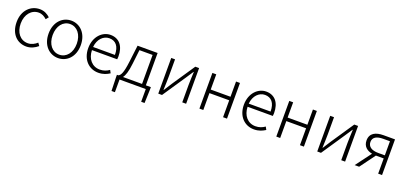

<svg xmlns="http://www.w3.org/2000/svg" viewBox="21 -1529 5681 2701"><g transform="rotate(20 2861.5 -178.5)"><path d="M299 13C366 13 425 -16 471 -56L442 -97C406 -64 358 -38 304 -38C192 -38 117 -130 117 -266C117 -403 198 -496 305 -496C354 -496 393 -473 426 -442L459 -482C423 -515 374 -547 303 -547C171 -547 56 -444 56 -266C56 -89 161 13 299 13Z M775 13C904 13 1016 -89 1016 -266C1016 -444 904 -547 775 -547C646 -547 534 -444 534 -266C534 -89 646 13 775 13ZM775 -38C670 -38 595 -130 595 -266C595 -403 670 -496 775 -496C880 -496 956 -403 956 -266C956 -130 880 -38 775 -38Z M1377 13C1453 13 1503 -12 1546 -39L1523 -82C1483 -54 1439 -36 1382 -36C1267 -36 1190 -127 1187 -256H1565C1567 -270 1568 -285 1568 -299C1568 -455 1491 -547 1362 -547C1242 -547 1128 -440 1128 -266C1128 -91 1239 13 1377 13ZM1187 -303C1198 -425 1276 -497 1362 -497C1456 -497 1514 -432 1514 -303Z M1693 0H2086V190H2137L2144 -14V-50H2069V-534H1769L1739 -286C1717 -104 1690 -67 1658 -50H1636V-14L1642 190H1693ZM1727 -50C1753 -84 1777 -148 1791 -277L1815 -484H2012V-50Z M2273 0H2329L2559 -342C2581 -375 2613 -424 2635 -457H2639C2636 -387 2632 -315 2632 -256V0H2690V-534H2633L2403 -192C2382 -159 2350 -110 2329 -76H2324C2327 -147 2330 -219 2330 -277V-534H2273Z M2889 0H2947V-253H3243V0H3302V-534H3243V-306H2947V-534H2889Z M3707 13C3783 13 3833 -12 3876 -39L3853 -82C3813 -54 3769 -36 3712 -36C3597 -36 3520 -127 3517 -256H3895C3897 -270 3898 -285 3898 -299C3898 -455 3821 -547 3692 -547C3572 -547 3458 -440 3458 -266C3458 -91 3569 13 3707 13ZM3517 -303C3528 -425 3606 -497 3692 -497C3786 -497 3844 -432 3844 -303Z M4040 0H4098V-253H4394V0H4453V-534H4394V-306H4098V-534H4040Z M4653 0H4709L4939 -342C4961 -375 4993 -424 5015 -457H5019C5016 -387 5012 -315 5012 -256V0H5070V-534H5013L4783 -192C4762 -159 4730 -110 4709 -76H4704C4707 -147 4710 -219 4710 -277V-534H4653Z M5466 -274C5370 -274 5310 -311 5310 -383C5310 -455 5370 -485 5466 -485H5565V-274ZM5213 0H5280L5448 -228H5449H5565V0H5623V-534H5453C5336 -534 5251 -494 5251 -384C5251 -295 5311 -249 5388 -234Z"/></g></svg>

Font: Noto Sans CJK SC Light
Style: Regular
Weight: 300
Designer: Ryoko NISHIZUKA 西塚涼子 (kana, bopomofo & ideographs); Paul D. Hunt (Latin, Greek & Cyrillic); Sandoll Communications 산돌커뮤니
Foundry: Adobe
Version: Version 2.004;hotconv 1.0.118;makeotfexe 2.5.65603